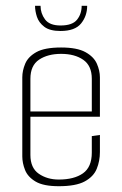

<svg xmlns="http://www.w3.org/2000/svg" viewBox="-20 -639 422 663"><path d="M183 4Q130 4 103 -12Q76 -28 66.5 -52Q57 -76 57 -99V-372Q57 -395 67 -419Q77 -443 105.5 -459Q134 -475 191 -475Q246 -475 275 -459Q304 -443 314.5 -419Q325 -395 325 -372V-236H85V-104Q85 -59 114 -39Q143 -19 183 -19Q236 -19 266.5 -40.5Q297 -62 297 -112V-169L325 -173V-114Q325 -83 314 -56Q303 -29 272.5 -12.5Q242 4 183 4ZM85 -367V-254H297V-367Q297 -412 267.5 -432.5Q238 -453 191 -453Q145 -453 115 -433Q85 -413 85 -367ZM189 -532Q152 -532 133 -546.5Q114 -561 107.5 -581Q101 -601 101 -619H120Q120 -593 135.5 -572Q151 -551 189 -551Q230 -551 246 -571Q262 -591 262 -619H281Q281 -584 260 -558Q239 -532 189 -532Z"/></svg>

Font: Smooch Sans ExtraLight
Style: Regular
Weight: 200
Designer: Robert E. Leuschke
Foundry: Robert E. Leuschke
Version: Version 1.010; ttfautohint (v1.8.3)